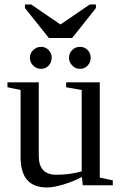

<svg xmlns="http://www.w3.org/2000/svg" viewBox="-20 -826 540 856"><path d="M152.8 -130.9Q152.8 -46.9 231 -46.9Q291.5 -46.9 344.2 -62V-424.8L274.9 -437V-459H424.8V-34.2L482.9 -22V0H349.1L345.2 -37.1Q310.5 -18.1 265.1 -4.2Q219.7 9.8 189 9.8Q71.8 9.8 71.8 -125V-424.8L13.2 -437V-459H152.8ZM384.3 -568.4Q384.3 -547.9 370.6 -533.4Q356.9 -519 336.4 -519Q315.9 -519 301.8 -534.2Q287.6 -549.3 287.6 -568.4Q287.6 -588.9 301.8 -603Q315.9 -617.2 336.4 -617.2Q356.9 -617.2 370.6 -603Q384.3 -588.9 384.3 -568.4ZM210.4 -568.4Q210.4 -547.9 196.8 -533.4Q183.1 -519 162.6 -519Q142.6 -519 127.9 -533.7Q113.3 -548.3 113.3 -568.4Q113.3 -588.9 128.4 -603Q143.6 -617.2 162.6 -617.2Q183.1 -617.2 196.8 -603Q210.4 -588.9 210.4 -568.4ZM118.7 -806.2 249.5 -716.8 380.4 -806.2H407.7V-790L301.8 -656.7H197.8L91.3 -790V-806.2Z"/></svg>

Font: Times New Roman
Style: Regular
Weight: 400
Designer: Steve Matteson
Foundry: Ascender Corporation
Version: Version 2.00.3